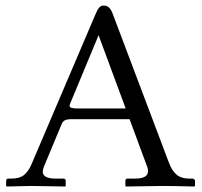

<svg xmlns="http://www.w3.org/2000/svg" viewBox="-20 -678 735 699"><path d="M259.3 -283.2H437.5L338.9 -549.8L235.4 -300.8Q233.4 -296.4 233.4 -292.5Q233.4 -283.2 259.3 -283.2ZM140.1 -71.8Q135.7 -61.5 135.7 -53.2Q135.7 -27.8 182.1 -27.8H210.9Q219.2 -27.8 219.2 -19.5V-1L217.3 1Q118.2 -1 93.8 -1Q93.8 -1 4.4 1L2.4 -1V-19.5Q2.4 -27.8 10.3 -27.8H22Q51.3 -27.8 67.4 -40.8Q83.5 -53.7 95.2 -81.1L328.6 -628.4Q335.4 -644.5 341.8 -651.1Q348.1 -657.7 356 -657.7Q368.7 -657.7 376.5 -650.9Q384.3 -644 390.1 -628.4L594.7 -86.4Q606 -56.2 623 -42Q640.1 -27.8 668.9 -27.8H680.2Q683.6 -27.8 686.8 -25.6Q689.9 -23.4 689.9 -19.5V-1L686.5 1Q610.4 -1 571.3 -1L438.5 1L436.5 -1V-19.5Q436.5 -27.8 444.3 -27.8H472.2Q519 -27.8 519 -55.2Q519 -63.5 515.6 -71.8L451.7 -244.1H241.2Q223.6 -244.1 216.1 -240Q208.5 -235.8 204.6 -226.6Z"/></svg>

Font: Libertinage
Style: b
Weight: 400
Designer: OSP
Foundry: OSP
Version: Version 1.0; 2008; OFL relea